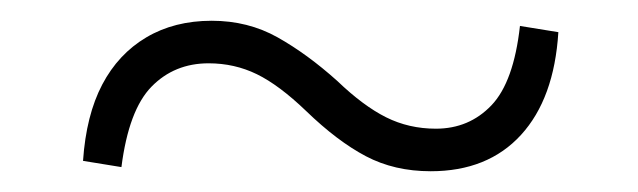

<svg xmlns="http://www.w3.org/2000/svg" viewBox="-20 -465 615 185"><path d="M305 -387Q330 -363 352 -352Q374 -341 400 -341Q432 -341 453.5 -363.5Q475 -386 481 -440L518 -434Q514 -370 482 -335Q450 -300 395 -300Q360 -300 332.5 -314.5Q305 -329 275 -358Q249 -383 227.5 -393.5Q206 -404 181 -404Q148 -404 126 -381.5Q104 -359 97 -304L60 -310Q63 -354 78.5 -383.5Q94 -413 121 -429Q148 -445 184 -445Q219 -445 247.5 -429Q276 -413 305 -387Z"/></svg>

Font: Noto Serif KR ExtraLight Light
Style: Regular
Weight: 300
Version: Version 2.003-H1;hotconv 1.1.1;makeotfexe 2.6.0